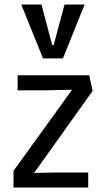

<svg xmlns="http://www.w3.org/2000/svg" viewBox="-20 -841 473 861"><path d="M75.2 -820.8H166L213.9 -639.2H220.7L269.5 -820.8H359.4L262.2 -579.1H172.9ZM395.5 -433.6 132.8 -65.4 224.6 -67.4H375.5V0H40.5V-74.7L303.2 -438.5L184.1 -436H59.1V-503.4H379.9Z"/></svg>

Font: Mako
Style: Regular
Weight: 400
Designer: vernon adams
Foundry: vernon adams
Version: Version 1.000